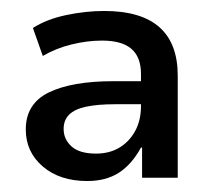

<svg xmlns="http://www.w3.org/2000/svg" viewBox="-20 -734 380 350"><path d="M139 -404Q89 -404 58 -430.5Q27 -457 27 -498Q27 -545 69 -565.5Q111 -586 187 -586H244V-544H190Q158 -544 137 -539.5Q116 -535 106 -525Q96 -515 96 -499Q96 -480 110.5 -467Q125 -454 155 -454Q179 -454 197 -464.5Q215 -475 226 -494.5Q237 -514 237 -541V-599Q237 -630 219.5 -645Q202 -660 166 -660Q139 -660 110.5 -653Q82 -646 58 -632L40 -683Q65 -699 100.5 -706.5Q136 -714 170 -714Q237 -714 270.5 -684.5Q304 -655 304 -596V-410H239V-465H237Q220 -434 196.5 -419Q173 -404 139 -404Z"/></svg>

Font: Nunito Sans 11pt SemiBold
Style: Regular
Weight: 600
Version: Version 3.101;gftools[0.9.27]